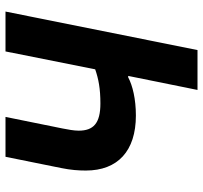

<svg xmlns="http://www.w3.org/2000/svg" viewBox="-40 -698 738 698"><g transform="rotate(90 329.0 -349.0)"><path d="M22 0H167L232 -326C266 -338 302 -345 356 -345C428 -345 455 -320 455 -266C455 -249 451 -227 447 -207L405 0H550L591 -203C598 -237 600 -266 600 -292C600 -408 529 -474 400 -474C340 -474 291 -462 261 -446H256L307 -698H162Z"/></g></svg>

Font: LVC Sans
Style: Bold Italic
Weight: 700
Italic angle: -11.31°
Designer: Mike Abbink, Paul van der Laan, Pieter van Rosmalen
Foundry: Bold Monday
Version: Version 3.0